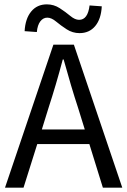

<svg xmlns="http://www.w3.org/2000/svg" viewBox="-20 -861 584 881"><path d="M203 -367 172 -267H369L338 -367Q307 -461 272 -588H268Q237 -471 203 -367ZM3 0 225 -656H319L541 0H452L390 -200H151L88 0ZM345 -709Q313 -709 286 -726.5Q259 -744 237.5 -762Q216 -780 197 -780Q178 -780 165 -763Q152 -746 149 -714L93 -718Q96 -775 123 -808Q150 -841 195 -841Q227 -841 254 -823.5Q281 -806 302.5 -788Q324 -770 343 -770Q383 -770 391 -836L447 -832Q444 -774 417 -741.5Q390 -709 345 -709Z"/></svg>

Font: Toshiba Sans
Style: Regular
Weight: 400
Designer: Paul D. Hunt
Foundry: Toshiba Corporation
Version: Version 2.020;PS 2.0;hotconv 1.0.86;makeotf.lib2.5.63406